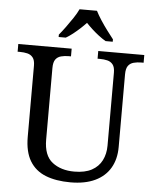

<svg xmlns="http://www.w3.org/2000/svg" viewBox="-61 -982 840 1043"><g transform="rotate(5 358.5 -460.5)"><path d="M362 10Q283 10 226.5 -12.5Q170 -35 140 -85Q110 -135 110 -216V-604Q110 -634 98.5 -648.5Q87 -663 68.5 -667.5Q50 -672 28 -672H15V-714H306V-672H293Q271 -672 252 -667Q233 -662 222 -647Q211 -632 211 -600V-210Q211 -123 258 -86.5Q305 -50 378 -50Q436 -50 473 -70Q510 -90 528 -125.5Q546 -161 546 -206V-604Q546 -634 534.5 -648.5Q523 -663 504.5 -667.5Q486 -672 464 -672H451V-714H702V-672H689Q667 -672 648 -667Q629 -662 618 -647Q607 -632 607 -600V-204Q607 -138 579 -90Q551 -42 496.5 -16Q442 10 362 10ZM230 -784Q246 -803 265 -829Q284 -855 302 -882Q320 -909 330 -931H425Q436 -909 453.5 -882Q471 -855 490.5 -829Q510 -803 525 -784V-771H486Q467 -782 447.5 -797Q428 -812 410 -828.5Q392 -845 377 -861Q362 -845 344 -828.5Q326 -812 307 -797Q288 -782 269 -771H230Z"/></g></svg>

Font: Noto Serif Sinhala
Style: Regular
Weight: 400
Designer: Jelle Bosma - Monotype Design Team
Foundry: Monotype Imaging Inc.
Version: Version 2.006